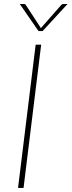

<svg xmlns="http://www.w3.org/2000/svg" viewBox="-20 -922 352 942"><path d="M68.5 0ZM95.5 0H68.5L155 -703H182ZM77 -902.5H95.5Q98 -902.5 101.5 -901.8Q105 -901 107 -897L178.5 -787.5L180.5 -783.5L183.5 -787.5L280 -897Q283.5 -901 287 -901.8Q290.5 -902.5 293 -902.5H311.5L189 -769.5H169Z"/></svg>

Font: Lato Thin
Style: Italic
Weight: 200
Italic angle: -7°
Designer: Lukasz Dziedzic
Foundry: tyPoland Lukasz Dziedzic
Version: Version 2.007; 2014-02-27